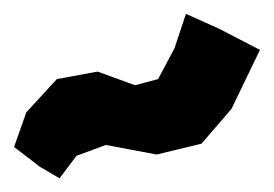

<svg xmlns="http://www.w3.org/2000/svg" viewBox="-278 -892 394 276"><path d="M-257.8 -680.7 -220.7 -652.3 -192.4 -635.7 -168 -668 -126 -683.6 -52.7 -669.9 11.7 -685.5 54.7 -735.4 95.7 -820.3 37.1 -850.6 -10.7 -872.1 -27.3 -822.3 -50.8 -778.3 -84 -769.5 -137.7 -789.1 -196.3 -778.3 -240.2 -730.5Z"/></svg>

Font: MaokenAssortedSans-TC
Style: Regular
Weight: 500
Version: Version 0.83